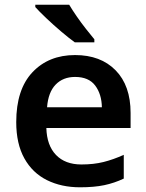

<svg xmlns="http://www.w3.org/2000/svg" viewBox="-20 -879 621 816"><path d="M299 -645Q408 -645 471.5 -580Q535 -515 535 -399V-335H177Q179 -261 218 -220.5Q257 -180 326 -180Q378 -180 420 -190.5Q462 -201 506 -221V-120Q466 -101 423 -92Q380 -83 320 -83Q241 -83 179.5 -113.5Q118 -144 83.5 -206Q49 -268 49 -360Q49 -499 118 -572Q187 -645 299 -645ZM299 -552Q248 -552 216.5 -519.5Q185 -487 180 -423H413Q412 -479 384.5 -515.5Q357 -552 299 -552ZM274 -859Q287 -837 306 -809.5Q325 -782 345.5 -756Q366 -730 381 -712V-699H298Q273 -717 240 -745Q207 -773 176.5 -802Q146 -831 130 -849V-859Z"/></svg>

Font: Noto Sans Telugu UI SemiBold
Style: Regular
Weight: 600
Designer: Jelle Bosma - Monotype Design Team
Foundry: Monotype Imaging Inc.
Version: Version 2.005; ttfautohint (v1.8.4.7-5d5b)